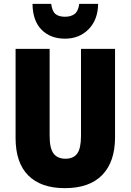

<svg xmlns="http://www.w3.org/2000/svg" viewBox="-20 -968 679 998"><path d="M578 -255Q578 -127 511.5 -58.5Q445 10 317 10Q193 10 127 -56Q61 -122 61 -251V-714H238V-261Q238 -197 258.5 -170Q279 -143 320 -143Q362 -143 381.5 -170Q401 -197 401 -262V-714H578ZM490 -948Q489 -865 440.5 -816Q392 -767 318 -767Q242 -767 196 -813.5Q150 -860 149 -948H246Q251 -910 268 -895.5Q285 -881 318 -881Q349 -881 368 -895.5Q387 -910 392 -948Z"/></svg>

Font: Noto Sans Lao Looped Condensed Black
Style: Regular
Weight: 900
Width: 3
Designer: Mark Frömberg, Ben Mitchell
Foundry: The Fontpad Ltd
Version: Version 1.002; ttfautohint (v1.8.4.7-5d5b)